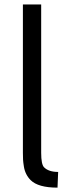

<svg xmlns="http://www.w3.org/2000/svg" viewBox="-20 -840 318 872"><path d="M84 -819.8H167V-146Q167 -93.3 180.2 -80.1Q201.2 -59.1 244.1 -59.1L241.2 12.2Q153.3 12.2 119.1 -22Q106.9 -34.2 99.1 -49.8Q91.3 -65.4 88.4 -84.2Q85.4 -103 84.7 -114.7Q84 -126.5 84 -146Z"/></svg>

Font: Junction Regular
Style: Regular
Weight: 500
Designer: Caroline Hadilaksono
Foundry: Caroline Hadilaksono
Version: Version 1.056